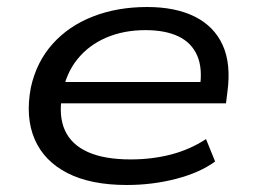

<svg xmlns="http://www.w3.org/2000/svg" viewBox="-20 -519 724 548"><path d="M342 9Q239 9 172.5 -25Q106 -59 79 -121.5Q52 -184 68 -269Q84 -342 130 -393.5Q176 -445 245.5 -472Q315 -499 400 -499Q481 -499 536 -471.5Q591 -444 615.5 -390.5Q640 -337 629 -256L625 -224H131L140 -285H575L550 -267Q559 -323 543 -360Q527 -397 489.5 -415Q452 -433 395 -433Q333 -433 283 -411.5Q233 -390 200.5 -349.5Q168 -309 158 -251L157 -246Q147 -187 165.5 -146.5Q184 -106 231 -85Q278 -64 353 -64Q414 -64 468 -78Q522 -92 568 -122L594 -58Q550 -26 482.5 -8.5Q415 9 342 9Z"/></svg>

Font: Nunito Sans 10pt Expanded
Style: Italic
Weight: 400
Width: 7
Italic angle: -9°
Designer: Vernon Adams
Foundry: Vernon Adams
Version: Version 3.101;gftools[0.9.27]